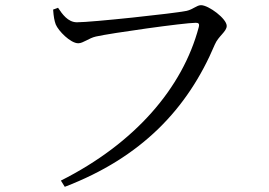

<svg xmlns="http://www.w3.org/2000/svg" viewBox="-20 -703 1040 741"><path d="M277 -617C242 -617 220 -649 204 -673L185 -666C187 -638 190 -623 195 -609C205 -584 252 -536 282 -536C301 -536 323 -556 350 -562C407 -575 691 -615 735 -615C745 -615 751 -613 747 -598C685 -364 501 -150 215 -6L230 18C525 -95 704 -282 809 -531C823 -564 855 -581 855 -603C855 -631 785 -683 756 -683C739 -683 726 -667 700 -661C652 -651 334 -617 277 -617Z"/></svg>

Font: Source Han Serif KR
Style: Regular
Weight: 400
Designer: Ryoko NISHIZUKA 西塚涼子 (kana & ideographs); Frank Grießhammer (Latin, Greek & Cyrillic); Wenlong ZHANG 张文龙 (bopomofo); San
Foundry: Adobe
Version: Version 2.001;hotconv 1.1.0;makeotfexe 2.6.0